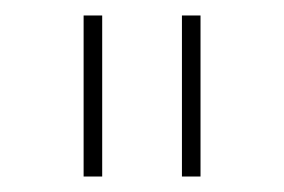

<svg xmlns="http://www.w3.org/2000/svg" viewBox="-20 -710 367 248"><path d="M112 -482H88V-690H112ZM239 -482H215V-690H239Z"/></svg>

Font: Exo 2.0 Thin
Style: Regular
Weight: 250
Designer: Natanael Gama
Version: Version 1.001;PS 001.001;hotconv 1.0.70;makeotf.lib2.5.58329